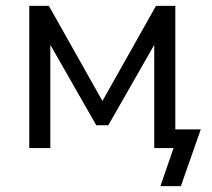

<svg xmlns="http://www.w3.org/2000/svg" viewBox="-20 -506 724 656"><path d="M528 130 573 0H507V-64H666L598 130ZM80 0V-486H147L330 -161L513 -486H579V0H507V-393H530L350 -78H309L129 -393H152V0Z"/></svg>

Font: NunitoSans1
Style: Book
Weight: 400
Designer: Vernon Adams
Foundry: Vernon Adams
Version: Version 3.101;gftools[0.9.27]